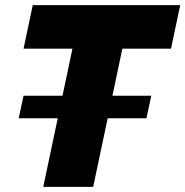

<svg xmlns="http://www.w3.org/2000/svg" viewBox="-20 -730 724 750"><path d="M72 -356H571L552 -268H53ZM263 -540H72L108 -710H684L648 -540H458L344 0H149Z"/></svg>

Font: Raleway Thin Black
Style: Italic
Weight: 900
Italic angle: -12°
Version: Version 4.026